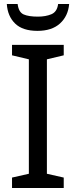

<svg xmlns="http://www.w3.org/2000/svg" viewBox="-20 -938 379 958"><path d="M298 0H40V-52L124 -71V-642L40 -662V-714H298V-662L214 -642V-71L298 -52ZM325 -918Q320 -858 279.5 -821Q239 -784 167 -784Q93 -784 55.5 -820.5Q18 -857 14 -918H68Q73 -877 98 -866Q123 -855 169 -855Q208 -855 236.5 -867Q265 -879 270 -918Z"/></svg>

Font: RS Noto Sans
Style: Regular
Weight: 400
Designer: Monotype Design Team
Foundry: Monotype Imaging Inc.
Version: Version 3.10